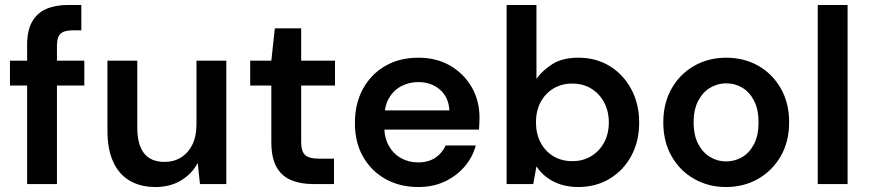

<svg xmlns="http://www.w3.org/2000/svg" viewBox="-20 -740 3494 772"><path d="M89 0V-559Q89 -617 109 -652.5Q129 -688 166 -704Q203 -720 253 -720H307V-618H272Q238 -618 223.5 -604.5Q209 -591 209 -558V0ZM20 -396V-496H319V-396Z M605 12Q545 12 501.5 -13.5Q458 -39 435 -89.5Q412 -140 412 -214V-496H532V-226Q532 -159 559 -124Q586 -89 642 -89Q679 -89 708 -107Q737 -125 753.5 -158.5Q770 -192 770 -240V-496H890V0H784L775 -85Q752 -41 708 -14.5Q664 12 605 12Z M1238 0Q1188 0 1150 -16Q1112 -32 1091.5 -69Q1071 -106 1071 -169V-396H986V-496H1071L1085 -626H1191V-496H1327V-396H1191V-169Q1191 -131 1207 -116.5Q1223 -102 1263 -102H1323V0Z M1662 12Q1587 12 1529.5 -20.5Q1472 -53 1439.5 -110.5Q1407 -168 1407 -245Q1407 -323 1439 -382Q1471 -441 1528.5 -474.5Q1586 -508 1662 -508Q1736 -508 1791 -475.5Q1846 -443 1877 -389Q1908 -335 1908 -267Q1908 -257 1907.5 -245Q1907 -233 1906 -219H1493V-296H1787Q1784 -349 1749 -379.5Q1714 -410 1662 -410Q1625 -410 1593.5 -393.5Q1562 -377 1543.5 -344.5Q1525 -312 1525 -262V-233Q1525 -187 1543 -154.5Q1561 -122 1592 -104.5Q1623 -87 1661 -87Q1702 -87 1730 -105.5Q1758 -124 1772 -155H1893Q1880 -107 1847.5 -69.5Q1815 -32 1768 -10Q1721 12 1662 12Z M2305 12Q2267 12 2235.5 2Q2204 -8 2179 -26.5Q2154 -45 2137 -71L2124 0H2017V-720H2137V-423Q2161 -457 2201.5 -482.5Q2242 -508 2306 -508Q2377 -508 2432 -474Q2487 -440 2518.5 -381Q2550 -322 2550 -247Q2550 -172 2518.5 -113.5Q2487 -55 2431.5 -21.5Q2376 12 2305 12ZM2281 -92Q2324 -92 2357 -112Q2390 -132 2409 -167Q2428 -202 2428 -248Q2428 -293 2409 -328.5Q2390 -364 2357 -384Q2324 -404 2281 -404Q2238 -404 2205 -384Q2172 -364 2153.5 -329Q2135 -294 2135 -248Q2135 -202 2153.5 -167Q2172 -132 2205 -112Q2238 -92 2281 -92Z M2899 12Q2828 12 2770.5 -21Q2713 -54 2680 -112.5Q2647 -171 2647 -248Q2647 -325 2680.5 -384Q2714 -443 2771.5 -475.5Q2829 -508 2900 -508Q2972 -508 3029 -475.5Q3086 -443 3119.5 -384.5Q3153 -326 3153 -248Q3153 -171 3119.5 -112.5Q3086 -54 3028.5 -21Q2971 12 2899 12ZM2899 -91Q2935 -91 2964.5 -108.5Q2994 -126 3012 -161Q3030 -196 3030 -248Q3030 -300 3012 -335Q2994 -370 2964.5 -387.5Q2935 -405 2900 -405Q2866 -405 2836 -387.5Q2806 -370 2787.5 -335Q2769 -300 2769 -248Q2769 -196 2787.5 -161Q2806 -126 2835.5 -108.5Q2865 -91 2899 -91Z M3268 0V-720H3388V0Z"/></svg>

Font: DM Sans 24pt SemiBold
Style: Regular
Weight: 600
Designer: Colophon Foundry, Jonny Pinhorn
Foundry: Colophon Foundry
Version: Version 4.004;gftools[0.9.30]